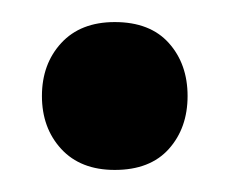

<svg xmlns="http://www.w3.org/2000/svg" viewBox="-20 -140 208 174"><path d="M18 -53Q18 -82 35.5 -101Q53 -120 84 -120Q116 -120 133 -101Q150 -82 150 -53Q150 -24 133 -5Q116 14 84 14Q53 14 35.5 -5Q18 -24 18 -53Z"/></svg>

Font: Baloo Tammudu 2 Medium
Style: Regular
Weight: 500
Designer: Maithili Shingre, Omkar Shende and Ek Type
Foundry: Ek Type
Version: Version 1.640;hotconv 1.0.111;makeotfexe 2.5.65597; ttfautoh